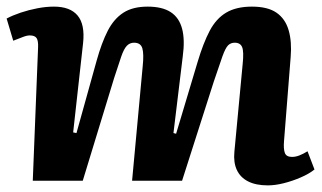

<svg xmlns="http://www.w3.org/2000/svg" viewBox="-20 -546 974 580"><path d="M411 -345Q415 -383 410 -400Q405 -417 385 -417Q372 -417 363 -407.5Q354 -398 346 -374.5Q338 -351 325 -311L230 0H79L95 -402Q96 -423 90.5 -431Q85 -439 70 -439Q61 -439 48.5 -434Q36 -429 20 -423L0 -490Q19 -500 43 -508Q67 -516 93 -521Q119 -526 143 -526Q192 -526 214.5 -499Q237 -472 231 -416L201 -146L211 -144L272 -363Q287 -417 305.5 -453Q324 -489 352.5 -507.5Q381 -526 426 -526Q470 -526 495.5 -509.5Q521 -493 530 -459.5Q539 -426 532 -375L504 -144L512 -142L577 -359Q594 -416 613.5 -453Q633 -490 663.5 -508Q694 -526 741 -526Q789 -526 815.5 -507.5Q842 -489 852 -454.5Q862 -420 858 -373L838 -120Q836 -96 840.5 -84Q845 -72 862 -72Q873 -72 884.5 -76.5Q896 -81 909 -89L930 -34Q914 -21 888.5 -10Q863 1 837 7.5Q811 14 789 14Q753 14 729.5 2Q706 -10 695.5 -32.5Q685 -55 688 -87L713 -352Q717 -390 711.5 -403.5Q706 -417 689 -417Q677 -417 669 -409Q661 -401 652 -376Q643 -351 626 -300L530 0H379Z"/></svg>

Font: Literata
Style: Bold Italic
Weight: 700
Italic angle: -2°
Designer: Latin by Veronika Burian and Jose Scaglione. Greek by Irene Vlachou. Cyrillic by Vera Evstafieva
Foundry: TypeTogether
Version: Version 3.103;gftools[0.9.29]